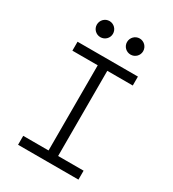

<svg xmlns="http://www.w3.org/2000/svg" viewBox="-211 -1005 1008 1119"><g transform="rotate(30 293.0 -445.5)"><path d="M89.8 0H496.1V-60.1H324.7V-633.3H496.1V-693.4H89.8V-633.3H260.3V-60.1H89.8ZM191.4 -782.7C221.2 -782.7 245.6 -806.6 245.6 -836.4C245.6 -866.7 221.2 -891.1 191.4 -891.1C161.6 -891.1 137.2 -866.7 137.2 -836.4C137.2 -806.6 161.6 -782.7 191.4 -782.7ZM394.5 -782.7C424.3 -782.7 448.7 -806.6 448.7 -836.4C448.7 -866.7 424.3 -891.1 394.5 -891.1C364.7 -891.1 340.3 -866.7 340.3 -836.4C340.3 -806.6 364.7 -782.7 394.5 -782.7Z"/></g></svg>

Font: Cascadia Code PL Light
Style: Regular
Weight: 300
Monospace: yes
Designer: Aaron Bell
Foundry: Saja Typeworks
Version: Version 2404.023